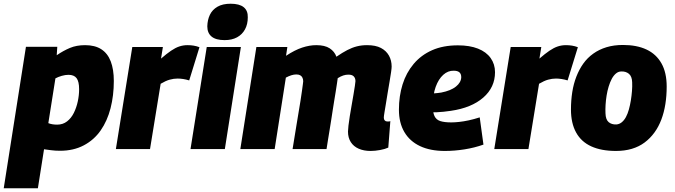

<svg xmlns="http://www.w3.org/2000/svg" viewBox="-55 -799 3615 1029"><path d="M-35 210 84 -548H252L249 -503Q284 -527 319.5 -542Q355 -557 401 -557Q454 -557 488 -535Q522 -513 538.5 -470Q555 -427 555 -365Q555 -287 537.5 -219Q520 -151 484.5 -100Q449 -49 394 -20Q339 9 267 9Q241 9 218.5 6Q196 3 181 1L148 210ZM251 -131Q282 -131 304.5 -148.5Q327 -166 341 -194.5Q355 -223 362 -256Q369 -289 369 -321Q369 -362 355.5 -380Q342 -398 312 -398Q295 -398 276 -392.5Q257 -387 242 -379L204 -139Q214 -135 226 -133Q238 -131 251 -131Z M818 -547 808 -485Q838 -511 861.5 -527Q885 -543 906 -550Q927 -557 950 -557Q967 -557 982.5 -554.5Q998 -552 1014 -546L959 -368Q943 -373 927 -375.5Q911 -378 897 -378Q876 -378 854.5 -372Q833 -366 806 -350L749 0H566L654 -547Z M966 0 1053 -547H1236L1150 0ZM1181 -779Q1228 -779 1251 -760.5Q1274 -742 1273 -706Q1273 -669 1258 -641.5Q1243 -614 1215.5 -599Q1188 -584 1149 -584Q1102 -584 1079 -603Q1056 -622 1056 -658Q1057 -693 1070 -720Q1083 -747 1110.5 -763Q1138 -779 1181 -779Z M1931 10Q1895 10 1867.5 -2Q1840 -14 1825 -37.5Q1810 -61 1810 -94Q1810 -104 1812.5 -125.5Q1815 -147 1819.5 -175.5Q1824 -204 1829.5 -234.5Q1835 -265 1839.5 -292.5Q1844 -320 1847 -339Q1850 -358 1850 -364Q1850 -380 1841 -389.5Q1832 -399 1812 -399Q1798 -399 1784.5 -394.5Q1771 -390 1755 -380Q1754 -376 1753 -366Q1752 -356 1751 -352Q1748 -330 1744 -306.5Q1740 -283 1736 -258Q1732 -233 1728 -207.5Q1724 -182 1720 -155.5Q1716 -129 1711.5 -102.5Q1707 -76 1703 -50.5Q1699 -25 1695 0H1513Q1518 -31 1523.5 -64.5Q1529 -98 1534.5 -132Q1540 -166 1545.5 -198.5Q1551 -231 1555.5 -259Q1560 -287 1563 -309.5Q1566 -332 1568 -346Q1570 -360 1570 -363Q1570 -374 1566 -382.5Q1562 -391 1554 -395.5Q1546 -400 1533 -400Q1520 -400 1506 -395.5Q1492 -391 1477 -383L1417 0H1233L1319 -547H1485L1478 -500Q1525 -531 1564.5 -544Q1604 -557 1640 -557Q1686 -557 1712 -540Q1738 -523 1748 -495Q1780 -517 1806 -530.5Q1832 -544 1857.5 -550.5Q1883 -557 1912 -557Q1958 -557 1986.5 -542Q2015 -527 2029.5 -501Q2044 -475 2044 -442Q2044 -434 2041 -412.5Q2038 -391 2033 -362.5Q2028 -334 2023 -303.5Q2018 -273 2013.5 -245Q2009 -217 2005.5 -196.5Q2002 -176 2002 -168Q2002 -159 2007 -153.5Q2012 -148 2020 -148Q2024 -148 2028.5 -148Q2033 -148 2037 -150L2026 -8Q2009 0 1982 5Q1955 10 1931 10Z M2232 -299Q2248 -297 2269.5 -298.5Q2291 -300 2310 -303Q2361 -313 2388.5 -335Q2416 -357 2417 -385Q2417 -403 2407 -411.5Q2397 -420 2377 -420Q2346 -421 2320.5 -398Q2295 -375 2280 -333.5Q2265 -292 2265 -234Q2264 -197 2273.5 -177Q2283 -157 2305 -150Q2327 -143 2364 -143Q2381 -143 2405 -145.5Q2429 -148 2457 -154Q2485 -160 2516 -170L2536 -24Q2488 -7 2434.5 1.5Q2381 10 2329 10Q2251 10 2196 -16Q2141 -42 2112 -91.5Q2083 -141 2083 -211Q2083 -284 2102.5 -346.5Q2122 -409 2162 -456.5Q2202 -504 2261 -530Q2320 -556 2399 -556Q2462 -556 2506.5 -538.5Q2551 -521 2574.5 -488Q2598 -455 2598 -412Q2598 -331 2535 -276Q2472 -221 2361 -205Q2321 -199 2287 -197.5Q2253 -196 2221 -200Z M2846 -547 2836 -485Q2866 -511 2889.5 -527Q2913 -543 2934 -550Q2955 -557 2978 -557Q2995 -557 3010.5 -554.5Q3026 -552 3042 -546L2987 -368Q2971 -373 2955 -375.5Q2939 -378 2925 -378Q2904 -378 2882.5 -372Q2861 -366 2834 -350L2777 0H2594L2682 -547Z M3246 10Q3168 10 3114 -14.5Q3060 -39 3032.5 -89Q3005 -139 3005 -212Q3005 -261 3012 -305.5Q3019 -350 3034 -388.5Q3049 -427 3071 -458Q3093 -489 3124.5 -511.5Q3156 -534 3195.5 -546Q3235 -558 3284 -558Q3358 -558 3410 -533.5Q3462 -509 3490 -459.5Q3518 -410 3518 -335Q3518 -286 3511 -241.5Q3504 -197 3489.5 -158.5Q3475 -120 3452.5 -89Q3430 -58 3400 -35.5Q3370 -13 3331.5 -1.5Q3293 10 3246 10ZM3248 -132Q3264 -133 3277 -143.5Q3290 -154 3299.5 -171.5Q3309 -189 3315.5 -212.5Q3322 -236 3326 -261Q3330 -286 3332 -311Q3334 -336 3333 -358Q3332 -390 3315.5 -403.5Q3299 -417 3275 -416Q3259 -416 3246 -405Q3233 -394 3223.5 -376Q3214 -358 3207 -335Q3200 -312 3196 -287Q3192 -262 3190.5 -237.5Q3189 -213 3190 -192Q3191 -158 3207 -144.5Q3223 -131 3248 -132Z"/></svg>

Font: Georama ExtraCondensed Thin ExtraBold
Style: Italic
Weight: 800
Italic angle: -9°
Version: Version 1.001